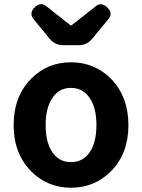

<svg xmlns="http://www.w3.org/2000/svg" viewBox="-20 -866 666 900"><path d="M313 14Q203 14 126 -63Q44 -146 44 -279Q44 -414 126 -497Q202 -574 313 -574Q423 -574 500 -497Q582 -413 582 -279Q582 -146 500 -63Q423 14 313 14ZM313 -106Q369 -106 401 -153Q432 -199 432 -279.5Q432 -360 401 -406Q369 -454 313 -454Q256 -454 225 -406Q194 -360 194 -279.5Q194 -199 225 -153Q257 -106 313 -106ZM277 -654Q238 -654 213 -684L137 -777Q115 -805 143 -832Q170 -858 197 -837L311 -747H315L428 -836Q454 -858 482 -832Q512 -804 488 -776L449 -729L411 -683Q387 -654 349 -654Z"/></svg>

Font: GenSenRounded JP B
Style: Regular
Weight: 700
Version: Version 1.501;PS 1;hotconv 16.6.51;makeotf.lib2.5.65220